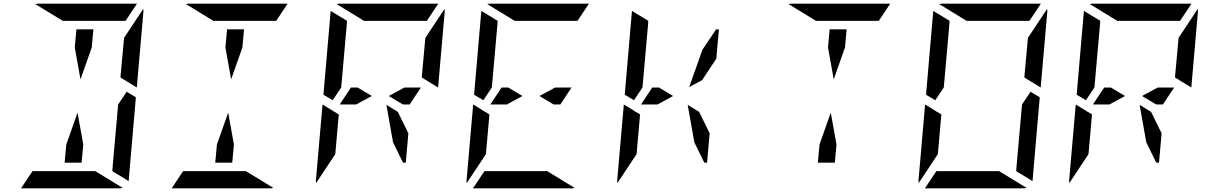

<svg xmlns="http://www.w3.org/2000/svg" viewBox="-20 -1020 6568 1040"><path d="M649 -782 652 -815 756 -972Q757 -968 757 -959L721 -546L633 -600V-607ZM716 -493 677 -41Q677 -41 677 -39L588 -93L589 -95V-103L592 -139L599 -218L620 -454L666 -523ZM385 -763 394 -861H486L477 -763L416 -590ZM496 -93 645 -2Q637 0 632 0H96H94L156 -93H159H190H326H418ZM320 -907 171 -998Q179 -1000 184 -1000H720H722L660 -907H657H626H490H398ZM431 -237 422 -139H330L339 -237L400 -410Z M1201 -763 1210 -861H1302L1293 -763L1232 -590ZM1312 -93 1461 -2Q1453 0 1448 0H912H910L972 -93H975H1006H1142H1234ZM1136 -907 987 -998Q995 -1000 1000 -1000H1536H1538L1476 -907H1473H1442H1306H1214ZM1247 -237 1238 -139H1146L1155 -237L1216 -410Z M2281 -782 2284 -815 2388 -972Q2389 -968 2389 -959L2353 -546L2265 -600V-607ZM2171 -546H2260L2199 -454H2163L2086 -500ZM1909 -454H1866H1820L1881 -546H1917L1994 -500ZM1732 -507 1771 -959Q1771 -959 1771 -961L1860 -907L1859 -905V-895L1856 -861L1849 -782L1831 -578L1828 -546L1782 -477ZM1799 -218 1796 -185 1692 -28Q1691 -32 1691 -41L1727 -454L1773 -426L1793 -413V-414L1815 -400ZM2192 -298 2178 -139H2163L2109 -249L2073 -452L2135 -414ZM1952 -907 1803 -998Q1811 -1000 1816 -1000H2352H2354L2292 -907H2289H2258H2122H2030Z M2987 -546H3076L3015 -454H2979L2902 -500ZM2725 -454H2682H2636L2697 -546H2733L2810 -500ZM2548 -507 2587 -959Q2587 -959 2587 -961L2676 -907L2675 -905V-895L2672 -861L2665 -782L2647 -578L2644 -546L2598 -477ZM2615 -218 2612 -185 2508 -28Q2507 -32 2507 -41L2543 -454L2589 -426L2609 -413V-414L2631 -400ZM2944 -93 3093 -2Q3085 0 3080 0H2544H2542L2604 -93H2607H2638H2774H2866ZM2768 -907 2619 -998Q2627 -1000 2632 -1000H3168H3170L3108 -907H3105H3074H2938H2846Z M3541 -454H3498H3452L3513 -546H3549L3626 -500ZM3364 -507 3403 -959Q3403 -959 3403 -961L3492 -907L3491 -905V-895L3488 -861L3481 -782L3463 -578L3460 -546L3414 -477ZM3431 -218 3428 -185 3324 -28Q3323 -32 3323 -41L3359 -454L3405 -426L3425 -413V-414L3447 -400ZM3713 -548 3785 -751 3859 -861H3874L3860 -702L3783 -586ZM3824 -298 3810 -139H3795L3741 -249L3705 -452L3767 -414Z M4465 -763 4474 -861H4566L4557 -763L4496 -590ZM4400 -907 4251 -998Q4259 -1000 4264 -1000H4800H4802L4740 -907H4737H4706H4570H4478ZM4511 -237 4502 -139H4410L4419 -237L4480 -410Z M5545 -782 5548 -815 5652 -972Q5653 -968 5653 -959L5617 -546L5529 -600V-607ZM5612 -493 5573 -41Q5573 -41 5573 -39L5484 -93L5485 -95V-103L5488 -139L5495 -218L5516 -454L5562 -523ZM4996 -507 5035 -959Q5035 -959 5035 -961L5124 -907L5123 -905V-895L5120 -861L5113 -782L5095 -578L5092 -546L5046 -477ZM5063 -218 5060 -185 4956 -28Q4955 -32 4955 -41L4991 -454L5037 -426L5057 -413V-414L5079 -400ZM5392 -93 5541 -2Q5533 0 5528 0H4992H4990L5052 -93H5055H5086H5222H5314ZM5216 -907 5067 -998Q5075 -1000 5080 -1000H5616H5618L5556 -907H5553H5522H5386H5294Z M6361 -782 6364 -815 6468 -972Q6469 -968 6469 -959L6433 -546L6345 -600V-607ZM6251 -546H6340L6279 -454H6243L6166 -500ZM5989 -454H5946H5900L5961 -546H5997L6074 -500ZM5812 -507 5851 -959Q5851 -959 5851 -961L5940 -907L5939 -905V-895L5936 -861L5929 -782L5911 -578L5908 -546L5862 -477ZM5879 -218 5876 -185 5772 -28Q5771 -32 5771 -41L5807 -454L5853 -426L5873 -413V-414L5895 -400ZM6272 -298 6258 -139H6243L6189 -249L6153 -452L6215 -414ZM6032 -907 5883 -998Q5891 -1000 5896 -1000H6432H6434L6372 -907H6369H6338H6202H6110Z"/></svg>

Font: DSEG14 Modern Mini
Style: Italic
Weight: 400
Italic angle: -5°
Designer: Keshikan(Twitter:@keshinomi_88pro)
Version: Version 0.46